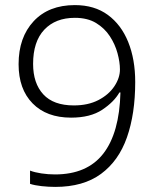

<svg xmlns="http://www.w3.org/2000/svg" viewBox="-20 -815 612 754"><path d="M511 -493Q511 -368 478.5 -275.5Q446 -183 376.5 -132Q307 -81 197 -81Q171 -81 143.5 -84Q116 -87 98 -93V-145Q116 -138 142.5 -134Q169 -130 196 -130Q322 -130 385.5 -211.5Q449 -293 453 -452H449Q428 -415 381.5 -384Q335 -353 259 -353Q163 -353 108 -409Q53 -465 53 -563Q53 -668 112 -731.5Q171 -795 274 -795Q351 -795 403.5 -756.5Q456 -718 483.5 -650Q511 -582 511 -493ZM274 -745Q198 -745 154 -698.5Q110 -652 110 -564Q110 -488 150 -444.5Q190 -401 270 -401Q326 -401 366.5 -422Q407 -443 429 -476Q451 -509 451 -542Q451 -571 441.5 -606Q432 -641 411.5 -672.5Q391 -704 357.5 -724.5Q324 -745 274 -745Z"/></svg>

Font: Noto Sans Kannada UI Light
Style: Regular
Weight: 300
Designer: Jelle Bosma - Monotype Design Team
Foundry: Monotype Imaging Inc.
Version: Version 2.005; ttfautohint (v1.8.4.7-5d5b)